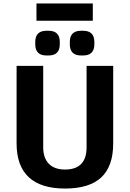

<svg xmlns="http://www.w3.org/2000/svg" viewBox="-20 -1081 751 1111"><path d="M76 -251V-700H230V-229Q230 -167 262.5 -133.5Q295 -100 356 -100Q481 -100 481 -229V-700H635V-251Q635 -119 566 -54.5Q497 10 356 10Q217 10 146.5 -55.5Q76 -121 76 -251ZM184 -825V-838Q184 -903 249 -903H261Q326 -903 326 -838V-825Q326 -760 261 -760H249Q184 -760 184 -825ZM384 -825V-838Q384 -903 449 -903H461Q526 -903 526 -838V-825Q526 -760 461 -760H449Q384 -760 384 -825ZM191 -1061H517V-961H191Z"/></svg>

Font: Krub
Style: Bold
Weight: 700
Version: Version 1.000; ttfautohint (v1.6)